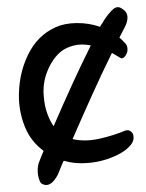

<svg xmlns="http://www.w3.org/2000/svg" viewBox="-20 -573 409 537"><path d="M328 -495Q324 -488 321 -481.5Q318 -475 314 -468Q323 -460 331 -451Q336 -446 336.5 -436.5Q337 -427 333 -421Q331 -416 326 -412Q321 -408 315 -412Q309 -416 303.5 -419Q298 -422 293 -425Q264 -366 236.5 -305Q209 -244 183 -184Q218 -176 258 -185Q298 -194 331 -208Q338 -210 343.5 -207Q349 -204 352 -198Q357 -182 346 -168Q334 -153 312 -141.5Q290 -130 264.5 -123.5Q239 -117 211.5 -116.5Q184 -116 160 -123H158Q153 -113 149.5 -103.5Q146 -94 142 -85Q122 -47 99 -58Q94 -60 91 -67Q88 -74 86.5 -83Q85 -92 85.5 -101Q86 -110 88 -116Q91 -124 94.5 -133Q98 -142 102 -151Q67 -177 51 -215Q35 -253 33 -295Q31 -362 57.5 -418Q84 -474 136 -497Q160 -508 194 -508.5Q228 -509 260 -498Q262 -503 265 -506.5Q268 -510 270 -515Q283 -535 295.5 -546.5Q308 -558 321 -549Q336 -540 336.5 -525.5Q337 -511 328 -495ZM152 -430Q127 -410 112.5 -374Q98 -338 103 -298Q105 -276 112 -256Q119 -236 130 -220Q155 -278 181.5 -336Q208 -394 234 -446Q208 -451 187.5 -446Q167 -441 152 -430Z"/></svg>

Font: Nanum Pen
Style: Regular
Weight: 400
Designer: Doo-yul Kwak; Hyunghwan Choi; Nicolas Noh;
Foundry: NHN Corporation
Version: Version 1.10